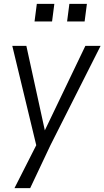

<svg xmlns="http://www.w3.org/2000/svg" viewBox="-20 -765 536 985"><path d="M258.8 -745.1 247.1 -654.8H157.2L168.9 -745.1ZM425.8 -745.1 414.1 -654.8H324.2L335.9 -745.1ZM210 -96.2 418 -529.8H496.1L238.8 -20L134.8 200.2H54.2L166 -20L43 -529.8H115.2Z"/></svg>

Font: Cooper Hewitt
Style: Book Italic
Weight: 706
Designer: Village Type and Design LLC
Foundry: Cooper Hewitt Smithsonian Design Museum
Version: 1.000